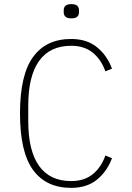

<svg xmlns="http://www.w3.org/2000/svg" viewBox="-20 -899 640 931"><path d="M325 12Q204 12 140.5 -74.5Q77 -161 77 -349Q77 -536 140.5 -623Q204 -710 325 -710Q402 -710 451 -669.5Q500 -629 523 -566L491 -553Q471 -610 430 -643.5Q389 -677 325 -677Q222 -677 169.5 -603.5Q117 -530 117 -387V-311Q117 -168 169.5 -94.5Q222 -21 325 -21Q389 -21 430 -54.5Q471 -88 491 -145L523 -132Q500 -69 451 -28.5Q402 12 325 12ZM326 -810Q306 -810 297.5 -818Q289 -826 289 -839V-850Q289 -863 297.5 -871Q306 -879 326 -879Q346 -879 354.5 -871Q363 -863 363 -850V-839Q363 -826 354.5 -818Q346 -810 326 -810Z"/></svg>

Font: IBM Plex Mono ExtLt
Style: Regular
Weight: 200
Monospace: yes
Designer: Mike Abbink, Paul van der Laan, Pieter van Rosmalen
Foundry: Bold Monday
Version: Version 2.3